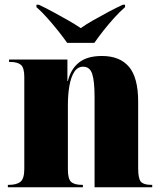

<svg xmlns="http://www.w3.org/2000/svg" viewBox="-20 -786 682 806"><path d="M13 0V-10H17Q50 -10 66 -23Q82 -36 82 -77V-463Q82 -502 67.5 -514Q53 -526 22 -526H18V-536H263V-446H265Q277 -496 311.5 -523.5Q346 -551 408 -551Q483 -551 521.5 -505.5Q560 -460 560 -359V-80Q560 -36 571.5 -23Q583 -10 615 -10H619V0H377V-378Q377 -446 367 -476Q357 -506 329 -506Q306 -506 292 -484.5Q278 -463 271.5 -426.5Q265 -390 265 -346V-74Q265 -35 278.5 -22.5Q292 -10 324 -10H328V0ZM262 -606Q246 -629 224 -656.5Q202 -684 178.5 -710.5Q155 -737 133 -756V-766H143Q169 -754 201.5 -736.5Q234 -719 265.5 -701Q297 -683 319 -668Q340 -683 371.5 -701Q403 -719 436 -736.5Q469 -754 495 -766H505V-756Q483 -737 459 -710.5Q435 -684 413.5 -656.5Q392 -629 376 -606Z"/></svg>

Font: Noto Serif Display SemiCondensed Black
Style: Regular
Weight: 900
Width: 4
Designer: Monotype Design Team
Foundry: Monotype Imaging Inc.
Version: Version 2.009